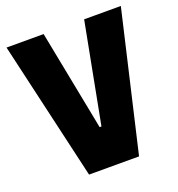

<svg xmlns="http://www.w3.org/2000/svg" viewBox="-126 -792 829 895"><g transform="rotate(-20 288.5 -344.0)"><path d="M164 0 5 -688H189L286 -191H295L390 -688H572L412 0Z"/></g></svg>

Font: Saira SemiCondensed ExtraBold
Style: Regular
Weight: 800
Width: 4
Designer: Hector Gatti with collaboration of the Omnibus-Type team
Foundry: Omnibus-Type
Version: Version 1.101